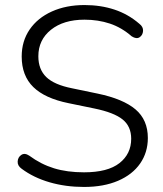

<svg xmlns="http://www.w3.org/2000/svg" viewBox="-20 -733 648 761"><path d="M313 8Q240 8 176.5 -10.5Q113 -29 66 -64Q49 -76 50 -93Q51 -110 64.5 -119Q78 -128 96 -116Q142 -82 194 -66Q246 -50 313 -50Q407 -50 453.5 -86.5Q500 -123 500 -183Q500 -232 466 -259.5Q432 -287 354 -303L252 -324Q158 -343 112 -388Q66 -433 66 -509Q66 -570 97.5 -616Q129 -662 185.5 -687.5Q242 -713 315 -713Q379 -713 433.5 -695Q488 -677 532 -639Q548 -627 547 -610.5Q546 -594 533.5 -585.5Q521 -577 502 -589Q462 -624 415.5 -639.5Q369 -655 315 -655Q232 -655 182 -615Q132 -575 132 -510Q132 -458 163.5 -427.5Q195 -397 266 -383L367 -362Q468 -341 517 -299.5Q566 -258 566 -186Q566 -129 535.5 -85Q505 -41 448 -16.5Q391 8 313 8Z"/></svg>

Font: Chiron GoRound TC L
Style: Regular
Weight: 300
Designer: Ryoko NISHIZUKA 西塚涼子 (kana, bopomofo & ideographs); Paul D. Hunt (Latin, Greek & Cyrillic); Sandoll Communications 산돌커뮤니
Foundry: Adobe
Version: Version 1.000;hotconv 1.1.1;makeotfexe 2.6.0